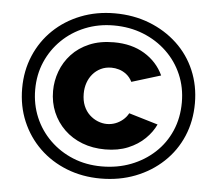

<svg xmlns="http://www.w3.org/2000/svg" viewBox="-52 -772 944 836"><g transform="rotate(5 420.5 -354.0)"><path d="M43 -355Q43 -432 71 -498Q99 -564 149.5 -612.5Q200 -661 268.5 -688Q337 -715 417 -715Q499 -715 568.5 -688Q638 -661 690 -612.5Q742 -564 770 -498Q798 -432 798 -355Q798 -277 770 -211Q742 -145 690 -96Q638 -47 568.5 -20Q499 7 417 7Q337 7 268.5 -20Q200 -47 149.5 -96Q99 -145 71 -211Q43 -277 43 -355ZM741 -354Q741 -419 717 -475Q693 -531 649 -573Q605 -615 546 -638.5Q487 -662 417 -662Q350 -662 292 -638.5Q234 -615 191 -573Q148 -531 124 -475.5Q100 -420 100 -354Q100 -290 123.5 -234Q147 -178 190.5 -135.5Q234 -93 291.5 -69.5Q349 -46 417 -46Q486 -46 544.5 -68.5Q603 -91 647.5 -132Q692 -173 716.5 -229.5Q741 -286 741 -354ZM178 -355Q178 -399 193.5 -441Q209 -483 240 -516.5Q271 -550 317 -569.5Q363 -589 424 -589Q502 -589 558 -555Q614 -521 641 -463L514 -424Q504 -444 488.5 -456Q473 -468 456 -473Q439 -478 423 -478Q397 -478 376.5 -468Q356 -458 341.5 -441Q327 -424 319.5 -402Q312 -380 312 -355Q312 -325 321.5 -302Q331 -279 347.5 -263.5Q364 -248 384 -240Q404 -232 424 -232Q443 -232 460.5 -238.5Q478 -245 493 -257.5Q508 -270 517 -287L644 -249Q629 -216 599 -186.5Q569 -157 525.5 -139Q482 -121 426 -121Q371 -121 325.5 -138.5Q280 -156 247 -188Q214 -220 196 -262.5Q178 -305 178 -355Z"/></g></svg>

Font: YasnoRaleway
Style: Bold
Weight: 700
Designer: Matt McInerney, Pablo Impallari, Rodrigo Fuenzalida
Foundry: Matt McInerney, Pablo Impallari, Rodrigo Fuenzalida
Version: Version 4.026